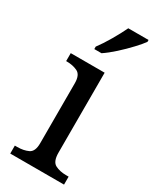

<svg xmlns="http://www.w3.org/2000/svg" viewBox="-197 -822 715 878"><g transform="rotate(30 160.0 -383.0)"><path d="M23 0V-42H36Q69 -42 93.5 -53.5Q118 -65 118 -109V-426Q118 -470 93.5 -482Q69 -494 36 -494H33V-536H212V-114Q212 -67 236 -54.5Q260 -42 294 -42H307V0ZM117 -619Q139 -648 163.5 -690Q188 -732 204 -766H311V-756Q299 -739 272 -710Q245 -681 213.5 -652.5Q182 -624 155 -606H117Z"/></g></svg>

Font: Noto Serif Dogra
Style: Regular
Weight: 400
Designer: Ek Type
Foundry: Ek Type
Version: Version 1.005